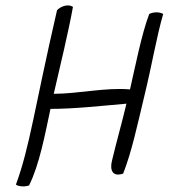

<svg xmlns="http://www.w3.org/2000/svg" viewBox="-20 -651 615 700"><path d="M38 22C47 29 70 31 86 25C124 -51 145 -165 164 -254C251 -254 349 -265 441 -273C424 -201 405 -136 388 -64C380 -31 390 -5 429 -18C461 -100 480 -192 507 -304C535 -419 551 -518 575 -600C562 -608 540 -608 524 -600C496 -526 473 -408 454 -325C366 -333 265 -309 176 -309C199 -408 231 -542 246 -626C228 -638 202 -628 188 -614C105 -255 89 -116 38 22Z"/></svg>

Font: Comica
Style: RgIta
Weight: 400
Designer: Jasper
Foundry: KineticPlasma Fonts/Cannot Into Space Fonts
Version: Version 0.89